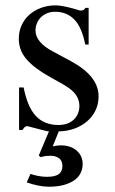

<svg xmlns="http://www.w3.org/2000/svg" viewBox="-20 -482 429 718"><path d="M51.3 -154.8H68.4Q83 -80.6 114.7 -47.6Q146.5 -14.6 198.2 -14.6Q234.9 -14.6 255.9 -34.7Q276.9 -54.7 276.9 -86.9Q276.9 -107.4 264.6 -126.2Q252.4 -145 221.7 -163.1H222.2L167.5 -193.8Q109.9 -225.6 80.1 -259.3Q50.3 -293 50.3 -336.4Q50.3 -364.3 60.8 -387.5Q71.3 -410.6 89.8 -427Q108.4 -443.4 133.5 -452.6Q158.7 -461.9 188 -461.9Q199.7 -461.9 215.3 -459Q231 -456.1 245.1 -452.4Q259.3 -448.7 269.3 -445.6Q279.3 -442.4 279.8 -442.4Q288.6 -442.4 292.5 -444.8Q296.4 -447.3 299.3 -452.6H311.5V-315.4H298.8Q286.1 -379.9 258.1 -408.9Q230 -438 185.5 -438Q168.9 -438 155.3 -432.1Q141.6 -426.3 132.3 -416.7Q123 -407.2 117.9 -394.5Q112.8 -381.8 112.8 -368.2Q112.8 -323.2 179.7 -288.6L244.1 -253.9Q348.6 -197.8 348.6 -122.1Q348.6 -92.8 337.2 -69.1Q325.7 -45.4 305.4 -28.1Q285.2 -10.7 258.1 -1Q231 8.8 199.7 9.3Q194.3 22.9 188.5 37.1Q182.6 51.3 177.2 65.4Q186 63.5 192.4 62.5Q198.7 61.5 206.5 61.5Q244.1 61.5 266.6 81.1Q289.1 100.6 289.1 131.8Q289.1 149.4 281.5 165Q273.9 180.7 258.1 191.9Q242.2 203.1 218.5 209.7Q194.8 216.3 162.6 216.3Q144 216.3 121.6 211.7Q99.1 207 80.1 200.2L93.8 168.5L109.4 172.9Q115.7 174.8 128.9 177Q142.1 179.2 155.8 179.2Q186 179.2 199.7 169.2Q213.4 159.2 213.4 138.7Q213.4 119.6 201.2 110.1Q189 100.6 170.4 100.6Q155.3 100.6 148.2 101.8Q141.1 103 131.8 105.5L125 99.6L163.1 9.3Q158.7 9.3 146 6.1Q133.3 2.9 119.4 -0.7Q105.5 -4.4 94.2 -7.3Q83 -10.3 81.5 -10.3Q76.2 -10.3 71.8 -6.1Q67.4 -2 64.9 3.9H51.3Z"/></svg>

Font: Dima Niloofar
Style: Regular
Weight: 400
Designer: R.Balvardi
Foundry: Dima Software Group
Version: Version 3.00;November 13, 2018;FontCreator 11.5.0.2427 64-bi